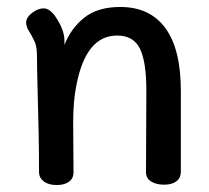

<svg xmlns="http://www.w3.org/2000/svg" viewBox="-20 -530 601 551"><path d="M499 -269V-38Q499 -19 486 -9.5Q473 0 451 0Q429 0 414 -9Q399 -18 399 -36L400 -270Q400 -353 381.5 -390.5Q363 -428 316 -428Q226 -428 199 -284Q190 -240 190 -178L191 -36Q191 -18 178 -8.5Q165 1 143 1Q119 1 105.5 -9.5Q92 -20 92 -36Q92 -136 88 -268Q86 -346 86 -376Q85 -398 79.5 -410.5Q74 -423 59 -448Q55 -458 55 -465Q55 -480 72 -493Q89 -506 105 -506Q122 -506 138 -484Q165 -445 165 -413V-401Q183 -448 221.5 -479Q260 -510 325 -510Q410 -510 454.5 -449.5Q499 -389 499 -269Z"/></svg>

Font: Mali Medium
Style: Regular
Weight: 500
Version: Version 1.000; ttfautohint (v1.6)